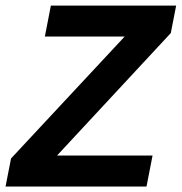

<svg xmlns="http://www.w3.org/2000/svg" viewBox="-29 -679 661 699"><path d="M504.4 0H-8.8L11.2 -102.1L424.8 -545.9H134.3L156.2 -658.7H612.3L592.8 -558.6L178.7 -112.8H526.4Z"/></svg>

Font: Cousine
Style: Bold Italic
Weight: 700
Italic angle: -12°
Monospace: yes
Designer: Steve Matteson
Foundry: Ascender Corporation
Version: Version 1.20